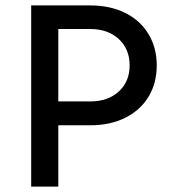

<svg xmlns="http://www.w3.org/2000/svg" viewBox="-20 -688 645 708"><path d="M313 -668Q386 -668 441.5 -640.5Q497 -613 527.5 -562.5Q558 -512 558 -447Q558 -381 527.5 -331Q497 -281 441.5 -253.5Q386 -226 313 -226H195V0H95V-668ZM313 -314Q378 -314 418 -350.5Q458 -387 458 -447Q458 -507 418 -544Q378 -581 313 -581H195V-314Z"/></svg>

Font: Madhuban
Style: Regular
Weight: 400
Designer: jaikishan Patel
Foundry: MagicType
Version: Version 1.000